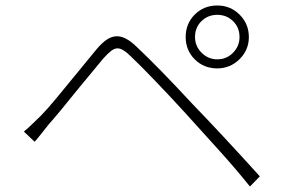

<svg xmlns="http://www.w3.org/2000/svg" viewBox="-20 -725 1040 699"><path d="M771 -509Q805 -509 828.5 -533Q852 -557 852 -590Q852 -625 828.5 -648Q805 -671 771 -671Q737 -671 713.5 -648Q690 -625 690 -590Q690 -557 714 -533Q738 -509 771 -509ZM771 -705Q819 -705 852.5 -671.5Q886 -638 886 -590Q886 -543 852 -509.5Q818 -476 771 -476Q722 -476 689 -509Q656 -542 656 -590Q656 -639 689 -672Q722 -705 771 -705ZM99 -275 129 -304Q150 -325 184 -366Q218 -407 253 -450L331 -545Q351 -569 369 -581Q387 -593 406 -593Q438 -593 477 -555Q556 -481 683 -344Q781 -243 926 -83L890 -46Q836 -113 778.5 -176.5Q721 -240 712 -250L656 -312Q605 -368 547.5 -428Q490 -488 456 -520Q427 -549 408 -549Q397 -549 385 -540Q373 -531 356 -512L265 -402Q188 -306 158 -273L131 -239Q114 -217 106 -209L67 -246Q85 -261 99 -275Z"/></svg>

Font: Merged Yaku Han JP ExtraLight
Style: Regular
Weight: 250
Designer: Ryoko NISHIZUKA 西塚涼子 (kana, bopomofo & ideographs); Paul D. Hunt (Latin, Greek & Cyrillic); Sandoll Communications 산돌커뮤니
Foundry: Adobe
Version: Version 2.004